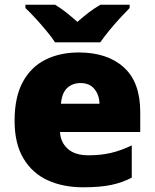

<svg xmlns="http://www.w3.org/2000/svg" viewBox="-20 -786 658 816"><path d="M315 -563Q436 -563 506 -500Q576 -437 576 -310V-225H235Q237 -182 267.5 -154Q298 -126 356 -126Q408 -126 451 -136Q494 -146 540 -168V-31Q500 -10 452.5 0Q405 10 333 10Q249 10 183.5 -19.5Q118 -49 80 -112Q42 -175 42 -273Q42 -373 76.5 -437Q111 -501 172.5 -532Q234 -563 315 -563ZM322 -433Q288 -433 265.5 -412Q243 -391 239 -345H403Q402 -382 381.5 -407.5Q361 -433 322 -433ZM214 -606Q199 -629 176.5 -656Q154 -683 130.5 -708.5Q107 -734 88 -752V-766H214Q240 -750 261.5 -733Q283 -716 309 -693Q335 -716 358 -733.5Q381 -751 407 -766H531V-752Q514 -735 490.5 -709.5Q467 -684 444.5 -656.5Q422 -629 406 -606Z"/></svg>

Font: Noto Sans Meetei Mayek Black
Style: Regular
Weight: 900
Designer: Monotype Design Team and Neelakash Kshetrimayum
Foundry: Monotype Imaging Inc.
Version: Version 2.002; ttfautohint (v1.8.4.7-5d5b)